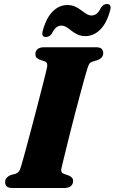

<svg xmlns="http://www.w3.org/2000/svg" viewBox="-20 -935 570 955"><path d="M286 -99.5Q282.5 -86 286.5 -79.2Q290.5 -72.5 299.5 -69.5L321.5 -62Q332.5 -57.5 338 -51Q343.5 -44.5 343.5 -34.5Q343.5 -19 332.5 -9.5Q321.5 0 301 0H42Q20.5 0 13 -8.2Q5.5 -16.5 5.5 -29.5Q5.5 -42.5 13.8 -51.2Q22 -60 32.5 -64L57 -70.5Q67.5 -74.5 73.2 -81.2Q79 -88 84 -105Q89 -121 97.5 -152Q106 -183 116.8 -223.2Q127.5 -263.5 139.5 -308.2Q151.5 -353 163 -397.8Q174.5 -442.5 184.8 -482.2Q195 -522 202.8 -552.8Q210.5 -583.5 214 -599.5Q216.5 -611.5 213.8 -619.2Q211 -627 200 -630.5L177.5 -638Q166.5 -643 161.2 -649.2Q156 -655.5 156 -665.5Q156 -681.5 167 -690.8Q178 -700 199.5 -700H457Q478.5 -700 486 -691.8Q493.5 -683.5 493.5 -671Q493.5 -658 485.5 -649.2Q477.5 -640.5 466 -636L441.5 -629Q430.5 -625.5 425.5 -619Q420.5 -612.5 415 -595.5Q409.5 -578.5 400.2 -545.2Q391 -512 379.5 -468.8Q368 -425.5 355.2 -377.8Q342.5 -330 331 -283.5Q319.5 -237 309.8 -198Q300 -159 293.8 -132.8Q287.5 -106.5 286 -99.5ZM405.5 -755.5Q383 -755.5 366.2 -763.2Q349.5 -771 336.2 -781.5Q323 -792 310.8 -799.8Q298.5 -807.5 285 -807.5Q256.5 -807.5 238 -768Q226.5 -751 208.5 -751Q183.5 -751 193 -783Q209.5 -845 241.8 -877.5Q274 -910 315 -910Q337.5 -910 354.2 -902Q371 -894 384.2 -883.8Q397.5 -873.5 409.8 -865.8Q422 -858 435.5 -858Q465 -858 482.5 -897.5Q494 -915 512 -915Q537 -915 527.5 -882.5Q511 -820 478.5 -787.8Q446 -755.5 405.5 -755.5Z"/></svg>

Font: Fraunces ExtraBold
Style: Italic
Weight: 800
Italic angle: -16°
Version: Version 1.000;[b76b70a41]